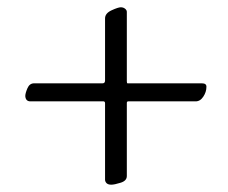

<svg xmlns="http://www.w3.org/2000/svg" viewBox="-20 -502 630 530"><path d="M64 -222.2Q50.8 -222.2 49.8 -236.8Q49.8 -244.6 55.7 -258.3Q61.5 -272 74.2 -272H263.2Q270 -272 270 -279.8V-451.2Q270 -465.3 288.1 -473.6Q306.2 -481.9 313.5 -481.9Q320.3 -481.9 325.2 -478Q330.1 -474.1 330.1 -469.2V-277.8Q330.1 -272 332 -272H537.1Q550.3 -272 549.8 -262.2Q549.8 -248 541 -234.9Q532.2 -221.7 519 -222.2H334Q330.1 -222.2 330.1 -217.8V-16.1Q330.1 -2.9 313 2.4Q295.9 7.8 287.1 7.8Q278.3 7.8 273.9 3.4Q270 -1 270 -5.9V-216.8Q270 -221.7 266.1 -222.2Z"/></svg>

Font: EBGaramond
Style: Regular
Weight: 400
Version: Version 000.012g